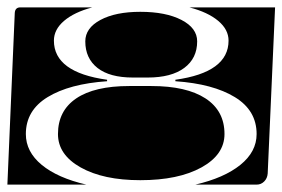

<svg xmlns="http://www.w3.org/2000/svg" viewBox="-20 -510 765 520"><path d="M137 -147Q137 -210 186.5 -243.5Q236 -277 330 -277H390Q485 -277 536.5 -243.5Q588 -210 588 -147Q588 -91 525.5 -56.5Q463 -22 360 -22Q260 -22 198.5 -56.5Q137 -91 137 -147ZM0 -10 20 -475Q21 -490 35 -490H230Q181 -477 153.5 -453.5Q126 -430 126 -400Q126 -314 270 -294V-290Q168 -283 109 -247Q50 -211 50 -147Q50 -99 93 -63.5Q136 -28 214 -10ZM211 -398Q211 -434 252 -456Q293 -478 360 -478Q429 -478 471.5 -456Q514 -434 514 -398Q514 -352 479 -326Q444 -300 380 -300H340Q277 -300 244 -326Q211 -352 211 -398ZM455 -290V-294Q599 -314 599 -400Q599 -430 571 -453.5Q543 -477 493 -490H725L705 -40Q704 -27 695.5 -18.5Q687 -10 675 -10H509Q587 -28 631 -63.5Q675 -99 675 -147Q675 -211 616 -247Q557 -283 455 -290Z"/></svg>

Font: PrimecolorCV1
Style: Medium
Weight: 500
Designer: gluk
Foundry: gluk
Version: Version 0.672